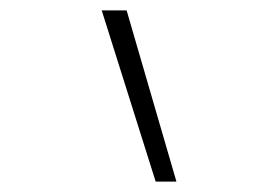

<svg xmlns="http://www.w3.org/2000/svg" viewBox="-20 -792 540 370"><path d="M280 -442 176 -772H224L320 -442Z"/></svg>

Font: Iosevka Extralight
Style: Regular
Weight: 200
Monospace: yes
Designer: Belleve Invis
Foundry: Belleve Invis
Version: Version 32.0.1; ttfautohint (v1.8.4)